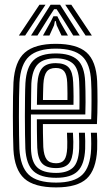

<svg xmlns="http://www.w3.org/2000/svg" viewBox="-20 -798 471 827"><path d="M221.8 9.2Q127.2 9.2 84.9 -28.9Q42.5 -67 37.8 -154.2Q36.8 -178 36.1 -216.9Q35.5 -255.8 35.5 -299.2Q35.5 -342.8 36.1 -381.4Q36.8 -420 38 -443.2Q43.5 -533.8 86.9 -571.5Q130.2 -609.2 220.2 -609.2Q311 -609.2 352.6 -572.2Q394.2 -535.2 398.5 -448.5Q399.2 -429.5 399.6 -407.5Q400 -385.5 400 -361.5Q400 -337.5 399.4 -312.6Q398.8 -287.8 397.5 -263.5H164.8Q164.8 -244.8 165 -225.5Q165.2 -206.2 165.8 -190.2Q166.2 -174.2 166.5 -164.5Q168.8 -127.8 181.1 -111.2Q193.5 -94.8 221.8 -94.8Q246 -94.8 256.9 -109.6Q267.8 -124.5 269.5 -160.8Q270 -170.2 269.8 -187Q269.5 -203.8 268.5 -226.2H294.2Q295.5 -204.2 295.8 -187Q296 -169.8 295.2 -159.5Q293.2 -113 276.2 -93.5Q259.2 -74 221.8 -74Q180.2 -74 161.5 -94.1Q142.8 -114.2 140.5 -161.5Q140 -175.5 139.6 -195.4Q139.2 -215.2 139 -238.2Q138.8 -261.2 138.8 -284.2H372.8Q373.5 -304.5 373.9 -325.9Q374.2 -347.2 374.2 -368.5Q374.2 -389.8 373.9 -409.8Q373.5 -429.8 372.5 -447.2Q369 -524 333.2 -556.2Q297.5 -588.5 220.2 -588.5Q142.2 -588.5 105.4 -555Q68.5 -521.5 63.8 -441.8Q62.5 -417.5 62 -378.2Q61.5 -339 61.5 -295.9Q61.5 -252.8 62.1 -215.2Q62.8 -177.8 63.5 -157Q67.8 -80 103.5 -45.8Q139.2 -11.5 221.8 -11.5Q299.2 -11.5 334.1 -44.9Q369 -78.2 372.5 -155.5Q373 -166.5 373 -178.5Q373 -190.5 372.6 -202.8Q372.2 -215 371.5 -226.2H397.5Q398.2 -210.5 398.8 -191.1Q399.2 -171.8 398.5 -154.5Q394.2 -66.5 353.4 -28.6Q312.5 9.2 221.8 9.2ZM221.8 -32.2Q154.8 -32.2 123.9 -61Q93 -89.8 89.2 -157.8Q88.2 -179.5 87.8 -217Q87.2 -254.5 87.2 -297.4Q87.2 -340.2 87.8 -378.6Q88.2 -417 89.5 -440.2Q93.8 -508.8 124.1 -538.2Q154.5 -567.8 220.2 -567.8Q283.2 -567.8 313.5 -540.4Q343.8 -513 346.8 -446.5Q347.8 -428.2 348.1 -405.5Q348.5 -382.8 348.5 -357.2Q348.5 -331.8 347.5 -305H113.2Q113 -260.8 113.1 -227Q113.2 -193.2 113.5 -159.8Q114.5 -102.5 139.4 -77.9Q164.2 -53.2 221.8 -53.2Q269.2 -53.2 293.8 -75.5Q318.2 -97.8 321 -157Q321.5 -171.8 321.2 -189.1Q321 -206.5 320 -226.2H345.8Q346.8 -208.5 347.1 -190.8Q347.5 -173 346.8 -156.2Q343.8 -89.5 314.9 -60.9Q286 -32.2 221.8 -32.2ZM113.5 -325.8H322.2Q322.5 -349.5 322.5 -370.9Q322.5 -392.2 322.1 -411.2Q321.8 -430.2 321 -446Q318.5 -504.5 292.6 -525.6Q266.8 -546.8 220.2 -546.8Q168.2 -546.8 143.5 -522.1Q118.8 -497.5 115 -438.5Q114.8 -426.5 114.2 -394.9Q113.8 -363.2 113.5 -325.8ZM139 -346.5Q139.2 -362 139.5 -378.8Q139.8 -395.5 140.1 -410.8Q140.5 -426 141 -437Q144 -485.2 162.4 -505.6Q180.8 -526 220.2 -526Q259.2 -526 276.4 -506.8Q293.5 -487.5 295.2 -443.5Q295.8 -433 296.2 -417.2Q296.8 -401.5 296.8 -383.1Q296.8 -364.8 296.5 -346.5ZM165 -367.2H270.5Q270.8 -381.8 270.6 -396.1Q270.5 -410.5 270.1 -422.8Q269.8 -435 269.5 -442.5Q268 -476.2 256.6 -490.8Q245.2 -505.2 220.2 -505.2Q193.5 -505.2 181.2 -489.4Q169 -473.5 166.8 -435.8Q166.5 -427 166.1 -416.8Q165.8 -406.5 165.5 -394.2Q165.2 -382 165 -367.2ZM61.2 -644.8 149.8 -777.5H176L88.2 -644.8ZM113.5 -644.8 197.8 -777.5H239L323.5 -644.8H295.5L244.5 -726.5L223.8 -758.5H213.2L192.2 -726.2L141.2 -644.8ZM165 -644.8 197.8 -703.5 210 -727.8H227L239.2 -703.5L272.8 -644.8H245L224.2 -689L220.2 -707.2H216.5L212.8 -689L192.8 -644.8ZM348.8 -644.8 261 -777.5H287.2L375.8 -644.8Z"/></svg>

Font: Big Shoulders Inline Display Thin ExtraBold
Style: Regular
Weight: 800
Version: Version 2.002